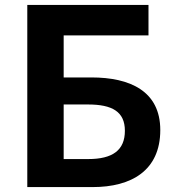

<svg xmlns="http://www.w3.org/2000/svg" viewBox="-20 -761 715 781"><path d="M91 0H357C514 0 632 -67 632 -232C632 -391 508 -446 352 -446H239V-617H584V-741H91ZM239 -114V-336H338C436 -336 488 -307 488 -229C488 -150 438 -114 339 -114Z"/></svg>

Font: Noto Sans TC
Style: Bold
Weight: 700
Designer: Ryoko NISHIZUKA 西塚涼子 (kana, bopomofo & ideographs); Paul D. Hunt (Latin, Greek & Cyrillic); Sandoll Communications 산돌커뮤니
Foundry: Adobe
Version: Version 2.004;hotconv 1.0.118;makeotfexe 2.5.65603